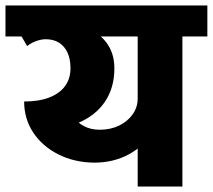

<svg xmlns="http://www.w3.org/2000/svg" viewBox="-45 -680 776 700"><path d="M84 -206 44 -310Q97 -310 134.5 -324.5Q172 -339 192 -366Q212 -393 212 -431H372Q372 -360 337.5 -309Q303 -258 239 -231.5Q175 -205 84 -206ZM212 -431Q212 -465 201 -488.5Q190 -512 170 -524.5Q150 -537 121 -537V-607Q200 -607 256 -586Q312 -565 342 -526Q372 -487 372 -431ZM-25 -547V-660H462V-547ZM298 -87Q225 -88 167 -117.5Q109 -147 76 -197Q43 -247 43 -310H206Q206 -281 220.5 -257.5Q235 -234 260.5 -220.5Q286 -207 318 -207ZM298 -87 318 -207Q358 -207 389 -222Q420 -237 438.5 -263Q457 -289 457 -321H546Q546 -254 513.5 -201Q481 -148 425 -117.5Q369 -87 298 -87ZM54 -512 22 -567Q39 -581 66.5 -594Q94 -607 122 -607V-537Q106 -537 87.5 -530.5Q69 -524 54 -512ZM457 0V-645H620V0ZM367 -547V-660H711V-547Z"/></svg>

Font: Akshar Light
Style: Bold
Weight: 700
Version: Version 1.100